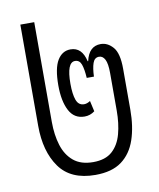

<svg xmlns="http://www.w3.org/2000/svg" viewBox="-71 -641 586 708"><g transform="rotate(-10 221.5 -287.0)"><path d="M230 10Q138 10 95.5 -49.5Q53 -109 53 -205V-584H105V-210Q105 -162 117 -123Q129 -84 156.5 -61Q184 -38 230 -38Q276 -38 301.5 -61Q327 -84 337.5 -123Q348 -162 348 -210V-351Q348 -386 340 -401.5Q332 -417 318 -417Q301 -417 294.5 -398Q288 -379 287 -348H260Q258 -381 251.5 -399Q245 -417 228 -417Q197 -417 197 -337Q197 -298 205 -276Q213 -254 234 -254Q245 -254 257 -262L266 -222Q249 -209 228 -209Q189 -209 170.5 -244.5Q152 -280 152 -339Q152 -403 170 -432.5Q188 -462 219 -462Q262 -462 274 -408H276Q288 -462 332 -462Q358 -462 378 -439Q398 -416 398 -358V-205Q398 -141 381.5 -92.5Q365 -44 328.5 -17Q292 10 230 10Z"/></g></svg>

Font: Noto Sans Thai ExtCond Light
Style: Regular
Weight: 300
Width: 2
Designer: Monotype Design Team
Foundry: Monotype Imaging Inc.
Version: Version 2.002; ttfautohint (v1.8.4.7-5d5b)